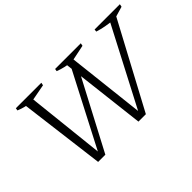

<svg xmlns="http://www.w3.org/2000/svg" viewBox="-96 -976 1300 1300"><g transform="rotate(-45 554.0 -325.5)"><path d="M635 0 560 -641H618L687 -29H672L991 -641H1049L706 0ZM249 0 168 -641H234L300 -29H286L580 -596L606 -547L318 0ZM214 -605Q188 -609 161.5 -615.5Q135 -622 109 -633L112 -651H356L352 -631ZM605 -605Q572 -609 543 -615.5Q514 -622 485 -633L488 -651H734L730 -631ZM1016 -605Q973 -609 935.5 -615.5Q898 -622 864 -633L866 -651H1108L1104 -631Z"/></g></svg>

Font: Piazzolla Thin ExtraLight
Style: Italic
Weight: 250
Italic angle: -11.3°
Version: Version 2.005